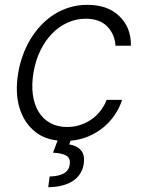

<svg xmlns="http://www.w3.org/2000/svg" viewBox="-20 -573 596 796"><path d="M55.4 -270.2Q61.4 -306.5 73.9 -341.6Q86.3 -376.8 104.9 -408.2Q123.6 -439.6 148.1 -466.1Q172.6 -492.5 202.4 -511.9Q232.2 -531.2 267.4 -542.1Q302.6 -552.9 342.3 -552.9Q384.2 -552.9 416.9 -541.5Q449.6 -530.2 474.4 -506.4Q524.1 -458.5 522.7 -383.5H458.8Q456 -430.8 424.7 -463.1Q393.5 -495.4 334.9 -495.4Q295.5 -495.4 259.8 -479Q224.1 -462.7 195.5 -433.2Q166.9 -403.8 147 -362.7Q127.1 -321.7 119 -272.4Q110.4 -222.7 116.1 -181.1Q121.8 -139.6 139.9 -109.7Q158 -79.9 188 -63.2Q218 -46.5 258.2 -46.5Q285.9 -46.5 311.1 -54.5Q336.3 -62.5 357.8 -77.1Q379.3 -91.6 395.8 -112.6Q412.3 -133.5 422.2 -159.1H486.2Q475.1 -124.6 454.7 -95.2Q434.3 -65.7 406.6 -43.3Q378.9 -21 345 -6.9Q311.1 7.1 272.7 10.3L266.7 25.6Q282 28.1 294.2 33.9Q306.5 39.8 315.7 50.1Q333.1 69.6 326.7 109Q323.2 130.3 312 147.5Q300.8 164.8 282.3 177Q263.8 189.3 238.3 196Q212.7 202.8 180 203.1L185.7 158.7Q221.2 158 242.9 146.8Q264.6 135.7 268.8 110.8Q273.4 84.5 256.6 73.3Q239.7 62.1 199.6 60L218.8 9.6Q165.1 3.6 127.8 -25.2Q79.9 -62.5 60.9 -125.5Q41.9 -188.6 55.4 -270.2Z"/></svg>

Font: Inter P Light
Style: Italic
Weight: 300
Italic angle: 9.39999°
Designer: Rasmus Andersson
Foundry: rsms
Version: Version 3.018;git-588b23468